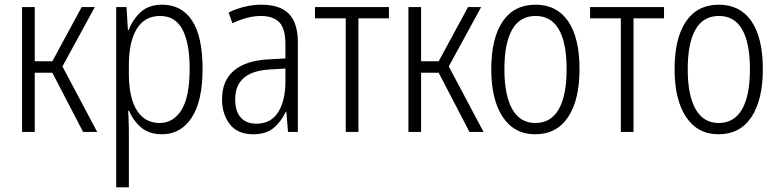

<svg xmlns="http://www.w3.org/2000/svg" viewBox="-20 -562 3313 818"><path d="M74 0V-532H128V-301H203L328 -532H384L246 -279L394 0H334L203 -252H128V0Z M475 236V-532H519L525 -434H528Q546 -480 580 -511Q614 -542 671 -542Q754 -542 798.5 -474Q843 -406 843 -269Q843 -131 796.5 -60.5Q750 10 670 10Q614 10 580 -20Q546 -50 530 -90H526Q527 -72 528 -50.5Q529 -29 529 -8V236ZM660 -38Q719 -38 753.5 -94Q788 -150 788 -269Q788 -378 757.5 -436Q727 -494 662 -494Q596 -494 562.5 -438.5Q529 -383 529 -285V-249Q529 -146 563 -92Q597 -38 660 -38Z M1059 10Q992 10 959 -33Q926 -76 926 -139Q926 -218 976.5 -261Q1027 -304 1123 -309L1196 -313V-374Q1196 -439 1170.5 -466.5Q1145 -494 1090 -494Q1037 -494 970 -463L954 -509Q1024 -542 1094 -542Q1173 -542 1211 -503Q1249 -464 1249 -381V0H1207L1200 -85H1197Q1178 -44 1146 -17Q1114 10 1059 10ZM1072 -35Q1134 -35 1165 -84Q1196 -133 1196 -216V-270L1130 -266Q982 -258 982 -139Q982 -88 1005.5 -61.5Q1029 -35 1072 -35Z M1453 0V-484H1322V-532H1637V-484H1507V0Z M1720 0V-532H1774V-301H1849L1974 -532H2030L1892 -279L2040 0H1980L1849 -252H1774V0Z M2260 10Q2171 10 2122 -63.5Q2073 -137 2073 -267Q2073 -399 2121.5 -470.5Q2170 -542 2262 -542Q2352 -542 2400.5 -471.5Q2449 -401 2449 -267Q2449 -137 2400.5 -63.5Q2352 10 2260 10ZM2261 -38Q2327 -38 2360.5 -96.5Q2394 -155 2394 -267Q2394 -379 2361 -436.5Q2328 -494 2262 -494Q2195 -494 2162 -436Q2129 -378 2129 -267Q2129 -156 2162.5 -97Q2196 -38 2261 -38Z M2625 0V-484H2494V-532H2809V-484H2679V0Z M3041 10Q2952 10 2903 -63.5Q2854 -137 2854 -267Q2854 -399 2902.5 -470.5Q2951 -542 3043 -542Q3133 -542 3181.5 -471.5Q3230 -401 3230 -267Q3230 -137 3181.5 -63.5Q3133 10 3041 10ZM3042 -38Q3108 -38 3141.5 -96.5Q3175 -155 3175 -267Q3175 -379 3142 -436.5Q3109 -494 3043 -494Q2976 -494 2943 -436Q2910 -378 2910 -267Q2910 -156 2943.5 -97Q2977 -38 3042 -38Z"/></svg>

Font: Noto Sans Condensed Light
Style: Regular
Weight: 300
Width: 3
Designer: Monotype Design Team
Foundry: Monotype Imaging Inc.
Version: Version 2.013; ttfautohint (v1.8.4.7-5d5b)